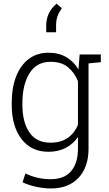

<svg xmlns="http://www.w3.org/2000/svg" viewBox="-20 -830 604 1063"><path d="M261.7 213.4Q223.1 213.4 180.2 204.1Q137.2 194.8 105 179.2L120.6 130.4Q151.9 145.5 186.8 153.8Q221.7 162.1 260.7 162.1Q335.9 162.1 373.8 117.4Q411.6 72.8 411.6 -6.8V-71.3Q385.3 -32.7 344 -11.2Q302.7 10.3 248 10.3Q152.8 10.3 98.9 -60.5Q44.9 -131.3 44.9 -249.5V-259.8Q44.9 -344.2 69.3 -406.7Q93.8 -469.2 139.4 -503.7Q185.1 -538.1 249 -538.1Q305.7 -538.1 347.4 -513.4Q389.2 -488.8 414.6 -445.3L420.9 -528.3H538.1V-485.8L470.2 -479V-6.8Q470.2 95.2 415 154.3Q359.9 213.4 261.7 213.4ZM258.8 -40Q316.9 -40 354.7 -66.4Q392.6 -92.8 411.6 -138.7V-380.4Q393.1 -427.2 356.9 -457.5Q320.8 -487.8 259.8 -487.8Q182.6 -487.8 143.3 -424.3Q104 -360.8 104 -259.8V-249.5Q104 -153.8 142.8 -96.9Q181.6 -40 258.8 -40ZM293.5 -809.6 322.3 -784.7Q306.2 -761.7 298.3 -740Q290.5 -718.3 290.5 -689V-651.4H235.8V-687.5Q235.8 -762.2 293.5 -809.6Z"/></svg>

Font: Roboto Slab Light
Style: Regular
Weight: 300
Designer: Google
Version: Version 2.000; ttfautohint (v1.8.1.43-b0c9)